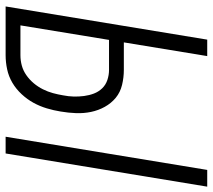

<svg xmlns="http://www.w3.org/2000/svg" viewBox="-58 -718 775 700"><g transform="rotate(90 330.0 -367.5)"><path d="M478 0 599 -735H660L539 0ZM3 0 124 -735H184L134 -431H234Q262 -431 289 -424.5Q316 -418 336 -401.5Q356 -385 369 -361.5Q382 -338 387.5 -311.5Q393 -285 392 -257Q391 -229 386 -200Q382 -175 374.5 -150Q367 -125 354.5 -102Q342 -79 323 -58.5Q304 -38 281 -24.5Q258 -11 232 -5.5Q206 0 181 0ZM72 -54H181Q200 -54 218.5 -59Q237 -64 253.5 -75.5Q270 -87 283 -102.5Q296 -118 305 -136Q314 -154 319 -172.5Q324 -191 327 -209Q331 -229 331.5 -248Q332 -267 329.5 -286Q327 -305 320.5 -322Q314 -339 301.5 -352Q289 -365 271 -371Q253 -377 234 -377H125Z"/></g></svg>

Font: Iosevka QP Light
Style: Italic
Weight: 300
Italic angle: -9°
Designer: Belleve Invis
Foundry: Belleve Invis
Version: Version 20.0.0; ttfautohint (v1.8.4)